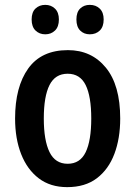

<svg xmlns="http://www.w3.org/2000/svg" viewBox="-20 -759 556 789"><path d="M474 -272Q474 -190 450 -126.5Q426 -63 378 -26.5Q330 10 256 10Q187 10 139.5 -26Q92 -62 67 -125.5Q42 -189 42 -272Q42 -402 96 -477.5Q150 -553 259 -553Q356 -553 415 -481Q474 -409 474 -272ZM160 -272Q160 -182 183.5 -134Q207 -86 258 -86Q309 -86 332 -133.5Q355 -181 355 -272Q355 -363 332 -409.5Q309 -456 258 -456Q207 -456 183.5 -409.5Q160 -363 160 -272ZM110 -679Q110 -709 126 -724Q142 -739 166 -739Q190 -739 206 -723.5Q222 -708 222 -679Q222 -649 206 -633.5Q190 -618 166 -618Q142 -618 126 -633.5Q110 -649 110 -679ZM294 -679Q294 -709 309.5 -724Q325 -739 349 -739Q374 -739 390 -723.5Q406 -708 406 -679Q406 -649 390 -633.5Q374 -618 349 -618Q325 -618 309.5 -633.5Q294 -649 294 -679Z"/></svg>

Font: Noto Sans Georgian Condensed SemiBold
Style: Regular
Weight: 600
Width: 3
Designer: Monotype Design Team, Akaki Razmadze
Foundry: Google LLC
Version: Version 2.005; ttfautohint (v1.8.4.7-5d5b)